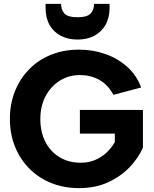

<svg xmlns="http://www.w3.org/2000/svg" viewBox="-20 -963 794 990"><path d="M545 -923Q545 -871 524 -834.5Q503 -798 466 -778.5Q429 -759 380 -759Q331 -759 293.5 -778.5Q256 -798 235.5 -834.5Q215 -871 215 -923V-943H295Q295 -911 313 -892.5Q331 -874 380 -874Q428 -874 446.5 -892.5Q465 -911 465 -943H545ZM565 -474Q536 -527 491.5 -551.5Q447 -576 392 -576Q334 -576 287.5 -546.5Q241 -517 214.5 -466Q188 -415 188 -350Q188 -282 214 -231.5Q240 -181 287 -152.5Q334 -124 397 -124Q436 -124 469 -137.5Q502 -151 528 -175Q554 -199 572 -230V-274H392V-396H717V-202Q693 -147 647 -99.5Q601 -52 536 -22.5Q471 7 388 7Q310 7 245 -19Q180 -45 132 -93Q84 -141 57.5 -206.5Q31 -272 31 -350Q31 -428 57.5 -493.5Q84 -559 131.5 -607Q179 -655 244 -681Q309 -707 387 -707Q460 -707 524.5 -684Q589 -661 637 -617.5Q685 -574 708 -512Z"/></svg>

Font: Albert Sans ExtraBold
Style: Regular
Weight: 800
Designer: Andreas Rasmussen
Foundry: a.Foundry
Version: Version 1.025